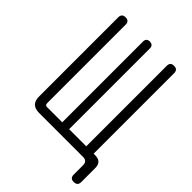

<svg xmlns="http://www.w3.org/2000/svg" viewBox="-252 -852 1103 1103"><g transform="rotate(45 300.0 -300.0)"><path d="M558 140Q543 140 535.5 132.5Q528 125 528 110V34Q528 17 519.5 8.5Q511 0 494 0H137Q103 0 86.5 -16.5Q70 -33 70 -67V-710Q70 -725 77.5 -732.5Q85 -740 100 -740Q115 -740 122.5 -732.5Q130 -725 130 -710V-73Q130 -64 134 -60Q138 -56 146 -56H269V-712Q269 -726 276 -733Q283 -740 297 -740Q310 -740 317.5 -733Q325 -726 325 -712V-56H464V-710Q464 -725 471.5 -732.5Q479 -740 494 -740Q509 -740 516.5 -732.5Q524 -725 524 -710V-56H537Q563 -56 576 -43Q589 -30 589 -4V110Q589 125 581 132.5Q573 140 558 140Z"/></g></svg>

Font: Maple Mono ExtraLight
Style: Regular
Weight: 275
Monospace: yes
Designer: subframe7536
Version: Version 7.000